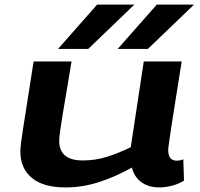

<svg xmlns="http://www.w3.org/2000/svg" viewBox="-20 -810 874 840"><path d="M267 10Q169 10 119 -32Q69 -74 69 -147Q69 -152 69.5 -160Q70 -168 72.5 -188.5Q75 -209 81.5 -250.5Q88 -292 99 -362Q110 -432 127 -541H293Q278 -451 268 -391.5Q258 -332 252 -295.5Q246 -259 243.5 -239.5Q241 -220 240 -210.5Q239 -201 239 -194Q239 -108 342 -108Q397 -108 448 -124Q499 -140 552 -166L609 -541H775Q758 -433 746.5 -363Q735 -293 729 -251.5Q723 -210 720 -190Q717 -170 716.5 -163.5Q716 -157 716 -154Q716 -128 726 -117.5Q736 -107 753 -107Q757 -107 764.5 -108Q772 -109 782 -113L785 -20Q762 -5 732.5 2.5Q703 10 677 10Q630 10 598.5 -13Q567 -36 557 -77Q484 -36 412 -13Q340 10 267 10ZM495 -596 666 -790H829L627 -596ZM234 -596 405 -790H568L366 -596Z"/></svg>

Font: Georama ExtraExtended SemiBold
Style: Italic
Weight: 600
Width: 8
Italic angle: -9°
Designer: Jean-Baptiste Levee
Foundry: Production Type
Version: Version 1.000